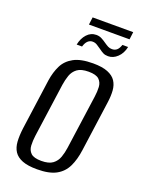

<svg xmlns="http://www.w3.org/2000/svg" viewBox="-134 -753 621 825"><g transform="rotate(20 176.5 -340.5)"><path d="M141.3 7.3Q99.2 7.3 73.9 -2.6Q48.6 -12.5 36.4 -31.1Q24.3 -49.7 22.6 -76.6Q20.9 -103.6 25.4 -138L57.4 -369.4Q63.2 -407.7 78.1 -437.9Q93 -468 125 -485.5Q156.9 -503 213.3 -503Q255.3 -503 280.6 -492.8Q305.9 -482.6 317.8 -464.5Q329.6 -446.3 331.4 -422.2Q333.2 -398 329.3 -369.4L297.3 -138.2Q291.3 -92.4 275.5 -59.8Q259.7 -27.1 228.1 -9.9Q196.5 7.3 141.3 7.3ZM146.5 -32.9Q180.7 -32.9 198.2 -46Q215.8 -59.2 223.2 -80.5Q230.6 -101.7 233.7 -124.8L268.2 -371.6Q271.6 -395 270.4 -415.7Q269.3 -436.5 255.5 -449.7Q241.7 -462.8 207.5 -462.8Q173.3 -462.8 155.7 -449.7Q138.2 -436.5 130.9 -415.7Q123.7 -395 120.2 -371.6L85.8 -124.8Q82.7 -101.7 83.7 -80.5Q84.7 -59.2 98.5 -46Q112.3 -32.9 146.5 -32.9ZM262.2 -553.7Q248.8 -553.7 239.8 -558.2Q230.7 -562.7 218.5 -571.8Q210.3 -577.4 200.7 -583.7Q191.2 -590 179.2 -590Q166.9 -590 157.7 -581.3Q148.4 -572.5 143.3 -554.7H118.7Q124.7 -584.6 142.1 -603.6Q159.6 -622.7 184.5 -622.7Q198.2 -622.7 209.3 -616.8Q220.5 -611 231.3 -603.2Q240.9 -596.5 249.1 -592.2Q257.2 -588 267.5 -588Q280.7 -588 289.6 -595.7Q298.5 -603.4 303.9 -620.4H330Q323.7 -590 304.5 -571.9Q285.4 -553.7 262.2 -553.7ZM138.9 -653.5 143.2 -687.8H328.8L324.5 -653.5Z"/></g></svg>

Font: Alumni Sans Thin
Style: Italic
Weight: 100
Italic angle: -8°
Designer: Robert E. Leuschke
Foundry: Robert E. Leuschke
Version: Version 1.016